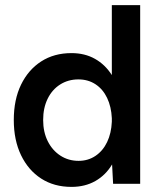

<svg xmlns="http://www.w3.org/2000/svg" viewBox="-20 -720 631 752"><path d="M260 12Q192 12 141.5 -20.5Q91 -53 62.5 -112Q34 -171 34 -250Q34 -330 62.5 -388.5Q91 -447 141.5 -479.5Q192 -512 260 -512Q312 -512 352 -489.5Q392 -467 418 -426V-700H529V0H423L419 -76Q394 -34 353.5 -11Q313 12 260 12ZM288 -90Q325 -90 354 -109.5Q383 -129 399.5 -163.5Q416 -198 418 -243V-257Q416 -302 399.5 -336.5Q383 -371 354 -390Q325 -409 287 -409Q247 -409 215.5 -389Q184 -369 166.5 -333Q149 -297 149 -250Q149 -203 167 -167Q185 -131 216.5 -110.5Q248 -90 288 -90Z"/></svg>

Font: Figtree Light SemiBold
Style: Regular
Weight: 600
Version: Version 2.002